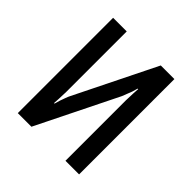

<svg xmlns="http://www.w3.org/2000/svg" viewBox="-184 -849 997 997"><g transform="rotate(45 315.0 -350.0)"><path d="M90 0V-700H190V-255Q190 -235 188 -201L186 -170H190L199 -201Q201 -206 208 -226Q215 -246 220 -255L440 -700H540V0H440V-445Q440 -461 442 -499L444 -530H440L431 -499Q415 -456 410 -445L190 0Z"/></g></svg>

Font: Scada
Style: Regular
Weight: 400
Designer: Jovanny Lemonad
Foundry: Jovanny Lemonad
Version: Version 4.100;PS 004.100;hotconv 1.0.88;makeotf.lib2.5.64775